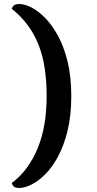

<svg xmlns="http://www.w3.org/2000/svg" viewBox="-20 -766 484 959"><path d="M77 173Q55 173 47 163.5Q39 154 39 148Q83 115 115.5 70Q148 25 170 -30Q192 -85 202.5 -149.5Q213 -214 213 -286Q213 -360 203.5 -423.5Q194 -487 173 -541Q152 -595 118.5 -640Q85 -685 39 -722Q39 -727 47 -736.5Q55 -746 77 -746Q102 -746 135.5 -729.5Q169 -713 204 -678Q239 -643 269 -588.5Q299 -534 317.5 -459Q336 -384 336 -286Q336 -188 317.5 -113Q299 -38 269.5 16.5Q240 71 205 105.5Q170 140 136 156.5Q102 173 77 173Z"/></svg>

Font: Arima SemiBold
Style: Regular
Weight: 600
Designer: Joana Correia and Natanael Gama
Foundry: NDISCOVER
Version: Version 1.101;gftools[0.9.23]